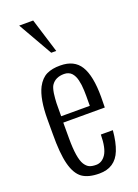

<svg xmlns="http://www.w3.org/2000/svg" viewBox="-165 -940 735 1021"><g transform="rotate(-20 202.5 -429.5)"><path d="M220.2 -678.2H191.9L81.1 -872.1H160.2ZM126 -342.8H288.1Q288.1 -350.1 288.1 -365.7Q288.6 -381.8 288.3 -398.2Q288.1 -414.6 287.6 -430.4Q287.1 -446.3 285.2 -461.2Q283.2 -476.1 280 -489.3Q276.9 -502.4 271.5 -513.4Q266.1 -524.4 258.8 -532.2Q251.5 -540 240.7 -544.4Q230 -548.8 216.8 -548.8Q168.5 -548.8 145.5 -515.6Q136.7 -503.9 131.3 -471.2Q127.4 -441.9 126.5 -416.5Q126 -400.9 126 -342.8ZM51.8 -270V-351.1Q51.8 -467.3 82.5 -527.8Q104 -567.9 135.5 -583.3Q167 -598.6 212.9 -598.1Q292 -598.1 326.2 -542.5Q360.8 -486.3 360.8 -367.2Q360.8 -337.4 359.9 -307.1H125V-216.8Q125 -105.5 148.9 -67.4Q160.6 -49.3 174.8 -42.7Q189 -36.1 212.9 -36.1Q246.1 -36.1 268.1 -68.8Q290 -102.1 291 -179.2H358.9Q353 -111.3 335.4 -67.9Q303.2 13.2 213.9 13.2Q151.9 13.2 117.2 -11.2Q82.5 -36.6 66.7 -98.4Q50.8 -160.2 51.8 -270Z"/></g></svg>

Font: VL Oswald
Style: Light
Weight: 300
Designer: vernon adams
Foundry: vernon adams
Version: Version ; ttfautohint (v0.92.18-e454-dirty) -l 8 -r 50 -G 20